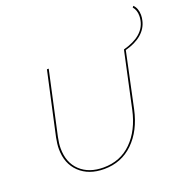

<svg xmlns="http://www.w3.org/2000/svg" viewBox="-144 -976 1115 1123"><g transform="rotate(-20 413.5 -414.5)"><path d="M827 -768Q827 -751 823 -735Q813 -689 775 -656Q737 -623 673 -606L600 -263Q573 -139 499 -67Q425 5 317 5Q222 5 164.5 -49.5Q107 -104 107 -196Q107 -226 115 -266L201 -658H212L126 -264Q118 -226 118 -196Q118 -107 172 -56Q226 -5 317 -5Q422 -5 492.5 -75Q563 -145 589 -265L664 -613Q795 -648 813 -739Q816 -754 816 -767Q816 -803 796 -826L803 -834Q827 -810 827 -768Z"/></g></svg>

Font: Ysabeau Hairline
Style: Italic
Weight: 100
Italic angle: -12°
Designer: Christian Thalmann (Catharsis Fonts)
Version: Version 0.003